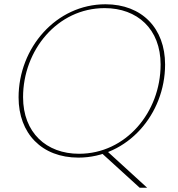

<svg xmlns="http://www.w3.org/2000/svg" viewBox="-20 -730 832 899"><path d="M455 -14 634 149H669L473 -30ZM347 8C577 8 753 -195 753 -428C753 -597 645 -710 474 -710C243 -710 67 -506 67 -274C67 -105 176 8 347 8ZM350 -10C197 -10 88 -109 88 -275C88 -494 248 -692 470 -692C623 -692 732 -594 732 -428C732 -204 569 -10 350 -10Z"/></svg>

Font: Poppins Devanagari Thin
Style: Italic
Weight: 100
Italic angle: -10°
Designer: Ninad Kale (Devanagari), Jonny Pinhorn (Latin)
Foundry: Indian Type Foundry
Version: 4.005